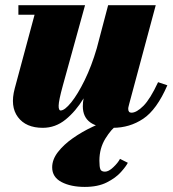

<svg xmlns="http://www.w3.org/2000/svg" viewBox="-20 -480 662 736"><path d="M470 144Q463 158 443.2 180Q423.5 202 389.5 219.2Q355.5 236.5 305 236.5Q251.5 236.5 215.8 217.8Q180 199 180 161.5Q180 131.5 202 103Q224 74.5 259.2 49.8Q294.5 25 335.5 5.8Q376.5 -13.5 414.5 -25L430 -1.5Q407 14 384 51.2Q361 88.5 361 136Q361 160 364.8 169Q368.5 178 382.5 178Q396.5 178 414.2 161.2Q432 144.5 440 129ZM306 -460 221 -152.5Q205 -94 204.8 -75.2Q204.5 -56.5 212.5 -56.5Q228 -56.5 253 -87.5Q278 -118.5 304.5 -172.5Q331 -226.5 351 -295L394.5 -460H577L475.5 -82.5Q474.5 -78 473 -72.5Q471.5 -67 471.5 -63Q471.5 -48 484 -48Q503.5 -48 529.8 -74.2Q556 -100.5 586 -165L621.5 -153Q581 -59.5 529 -24.8Q477 10 412.5 10Q297.5 10 297.5 -72.5Q297.5 -88 300.5 -103Q270.5 -53.5 231.5 -21.8Q192.5 10 144 10Q79.5 10 48.8 -31Q18 -72 36.5 -141L112.5 -423.5H50.5V-460Z"/></svg>

Font: Bodoni* 06pt Fatface
Style: Italic
Weight: 900
Italic angle: -13°
Version: Version 2.3